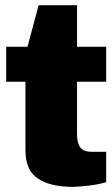

<svg xmlns="http://www.w3.org/2000/svg" viewBox="-20 -708 433 740"><path d="M276.9 -527.8H389.2V-393.1H276.9V-191.9Q276.9 -157.7 289.1 -140.1Q300.8 -123 333 -123H389.2V-5.9Q359.9 2.9 327.1 6.8Q281.2 12.2 261.2 12.2Q173.3 12.2 126 -20Q78.1 -51.3 78.1 -128.9V-393.1H3.9V-527.8H85.9L128.9 -688H276.9Z"/></svg>

Font: Archivo-RBTV
Style: Regular
Weight: 500
Designer: Hector Gatti
Foundry: Hector Gatti
Version: ""